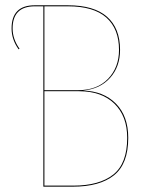

<svg xmlns="http://www.w3.org/2000/svg" viewBox="-20 -700 554 720"><path d="M291 -360.4Q368.2 -358.4 414.6 -311.5Q460.9 -264.6 460.9 -183.1Q460.9 -85.4 407.5 -42.7Q354 0 253.9 0H142.6V-676.3H110.4Q27.3 -676.3 27.3 -593.3Q27.3 -553.7 53.2 -517.1L49.8 -515.1Q23.4 -551.8 23.4 -593.3Q23.4 -680.2 110.4 -680.2H234.4Q332.5 -680.2 381.3 -637.2Q430.2 -594.2 430.2 -513.2Q430.2 -449.7 392.8 -408Q355.5 -366.2 291 -360.4ZM235.4 -676.3H146.5V-361.8H272.5Q344.2 -361.8 385.3 -404.5Q426.3 -447.3 426.3 -512.7Q426.3 -591.8 378.9 -634Q331.5 -676.3 235.4 -676.3ZM254.9 -3.9Q352.5 -3.9 404.8 -45.4Q457 -86.9 457 -183.1Q457 -264.6 408.9 -311.3Q360.8 -357.9 277.3 -357.9H146.5V-3.9Z"/></svg>

Font: Fira Sans Compressed Four
Style: Regular
Weight: 100
Width: 1
Designer: Carrois Corporate & Edenspiekermann AG
Foundry: Carrois Corporate GbR & Edenspiekermann AG
Version: Version 4.203;PS 004.203;hotconv 1.0.88;makeotf.lib2.5.64775